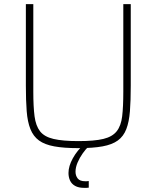

<svg xmlns="http://www.w3.org/2000/svg" viewBox="-20 -708 757 928"><path d="M359 8Q289 8 242.5 -0.5Q196 -9 168.5 -29Q141 -49 127 -84Q113 -119 109 -170.5Q105 -222 105 -294V-688H141V-264Q141 -192 147 -146Q153 -100 173.5 -73.5Q194 -47 238.5 -36.5Q283 -26 359 -26Q436 -26 479.5 -36.5Q523 -47 544 -73.5Q565 -100 570.5 -146Q576 -192 576 -264V-688H612V-294Q612 -222 608 -170.5Q604 -119 590.5 -84Q577 -49 549.5 -29Q522 -9 475.5 -0.5Q429 8 359 8ZM387 200Q360 200 343 190.5Q326 181 318.5 164.5Q311 148 311 128Q311 95 332 57Q353 19 386 -10L408 0Q395 12 380 33Q365 54 355 77.5Q345 101 345 122Q345 141 355.5 154.5Q366 168 392 168Q395 168 398.5 168Q402 168 409 167V199Q402 200 398 200Q394 200 387 200Z"/></svg>

Font: Saira Thin
Style: Regular
Weight: 100
Designer: Hector Gatti with collaboration of the Omnibus-Type team
Foundry: Omnibus-Type
Version: Version 1.101